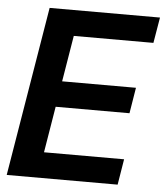

<svg xmlns="http://www.w3.org/2000/svg" viewBox="-52 -775 706 821"><g transform="rotate(5 301.0 -364.0)"><path d="M7.3 0 127.9 -727.5H601.6L583 -617.2H241.2L208.5 -419.4H525.4L507.3 -308.6H190.4L157.7 -110.4H501.5L483.4 0Z"/></g></svg>

Font: Inter Tight SemiBold
Style: Italic
Weight: 600
Italic angle: -9.39999°
Designer: Rasmus Andersson
Foundry: rsms
Version: Version 3.004